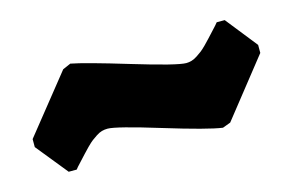

<svg xmlns="http://www.w3.org/2000/svg" viewBox="-43 -439 566 371"><g transform="rotate(-15 240.0 -253.5)"><path d="M151 -212Q145 -212 139.5 -210.5Q134 -209 128 -205Q122 -201 118 -198Q114 -195 106.5 -187.5Q99 -180 96 -176.5Q93 -173 84 -163.5Q75 -154 73 -151H57L6 -214V-230L98 -345L114 -352Q141 -347 227 -321Q313 -295 331 -295Q336 -295 341.5 -296.5Q347 -298 353 -302Q359 -306 363 -309Q367 -312 374 -319Q381 -326 384.5 -330Q388 -334 396.5 -343Q405 -352 408 -356H424L474 -293V-277L383 -162L367 -156Q338 -160 253 -186Q168 -212 151 -212Z"/></g></svg>

Font: Alegreya Sans Black
Style: Regular
Weight: 900
Designer: Juan Pablo del Peral
Foundry: Huerta Tipografica
Version: Version 2.007